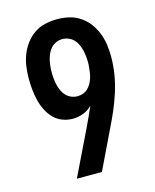

<svg xmlns="http://www.w3.org/2000/svg" viewBox="-112 -820 724 896"><g transform="rotate(-15 250.0 -371.5)"><path d="M147 0 256 -225Q266 -247 276.5 -269Q287 -291 296 -313Q278 -294 253 -284.5Q228 -275 202 -275Q176 -275 151.5 -284.5Q127 -294 109 -313Q91 -332 79.5 -356Q68 -380 62 -405.5Q56 -431 53.5 -457Q51 -483 51 -509Q51 -538 55 -567Q59 -596 69.5 -623Q80 -650 97.5 -673.5Q115 -697 139 -713.5Q163 -730 192 -736.5Q221 -743 250 -743Q279 -743 307.5 -736.5Q336 -730 360.5 -713.5Q385 -697 402.5 -673.5Q420 -650 430.5 -623Q441 -596 445 -567Q449 -538 449 -509Q449 -466 442 -423.5Q435 -381 422 -340.5Q409 -300 392 -260.5Q375 -221 356 -183L268 0ZM250 -371Q264 -371 277 -375.5Q290 -380 300 -389.5Q310 -399 317 -411.5Q324 -424 328 -437Q332 -450 334 -463.5Q336 -477 337 -491Q337 -495 337.5 -499.5Q338 -504 338 -509Q338 -524 336.5 -539.5Q335 -555 331.5 -569.5Q328 -584 321.5 -598.5Q315 -613 304.5 -624Q294 -635 279.5 -641Q265 -647 250 -647Q235 -647 220.5 -641Q206 -635 195.5 -624Q185 -613 178.5 -598.5Q172 -584 168.5 -569.5Q165 -555 163.5 -539.5Q162 -524 162 -509Q162 -494 163.5 -478.5Q165 -463 168.5 -448Q172 -433 178.5 -419Q185 -405 195.5 -394Q206 -383 220.5 -377Q235 -371 250 -371Z"/></g></svg>

Font: Iosevka
Style: Bold
Weight: 700
Monospace: yes
Designer: Belleve Invis
Foundry: Belleve Invis
Version: Version 32.5.0; ttfautohint (v1.8.4)